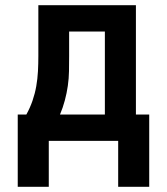

<svg xmlns="http://www.w3.org/2000/svg" viewBox="-20 -540 640 736"><path d="M433 176V0H167V176H48V-101H81Q95 -126 104.5 -153.5Q114 -181 119 -209.5Q124 -238 125.5 -267Q127 -296 127 -325V-520H501V-101H552V176ZM210 -101H382V-419H245V-325Q245 -296 244.5 -267.5Q244 -239 240 -211Q236 -183 228.5 -155Q221 -127 210 -101Z"/></svg>

Font: R Plex Mono
Style: Bold
Weight: 700
Monospace: yes
Designer: Belleve Invis
Foundry: Belleve Invis
Version: Version 31.8.0